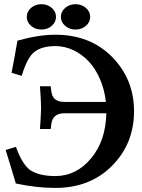

<svg xmlns="http://www.w3.org/2000/svg" viewBox="-20 -902 682 924"><path d="M491.7 -356.9H289.6Q232.4 -356.9 226.6 -302.7L224.1 -281.2H172.4Q177.7 -360.8 177.7 -383.8Q177.7 -407.2 172.4 -486.8H224.1L226.6 -465.3Q229.5 -438 244.6 -424.8Q259.8 -411.6 289.6 -411.6H489.7Q482.9 -471.2 460.9 -522Q439 -572.8 406.2 -607.2Q373.5 -641.6 332.3 -660.9Q291 -680.2 246.1 -680.2Q180.7 -680.2 144.5 -651.4Q110.8 -624.5 84.5 -537.1L35.6 -551.8Q46.4 -605 64 -706.5Q166 -734.9 246.1 -734.9Q412.1 -734.9 517.1 -630.4Q625 -522.5 625 -366.7Q625 -209 517.1 -102.1Q412.1 2.4 246.1 2.4Q155.3 2.4 56.2 -19Q51.8 -34.2 34.7 -90.6Q17.6 -147 7.3 -180.2L56.6 -195.3Q87.4 -109.9 126.5 -82.5Q170.9 -54.7 246.1 -54.7Q346.7 -54.7 417.7 -139.2Q488.8 -223.6 491.7 -356.9ZM129.4 -777.6Q108.9 -795.4 108.9 -820.8Q108.9 -846.2 129.4 -864Q149.9 -881.8 179.2 -881.8Q208.5 -881.8 229 -864Q249.5 -846.2 249.5 -820.8Q249.5 -795.4 229 -777.6Q208.5 -759.8 179.2 -759.8Q149.9 -759.8 129.4 -777.6ZM343.3 -881.8Q372.6 -881.8 393.3 -864Q414.1 -846.2 414.1 -820.8Q414.1 -795.4 393.3 -777.6Q372.6 -759.8 343.3 -759.8Q314.5 -759.8 293.7 -777.6Q272.9 -795.4 272.9 -820.8Q272.9 -846.2 293.7 -864Q314.5 -881.8 343.3 -881.8Z"/></svg>

Font: Flanker
Style: Bold
Weight: 700
Designer: Flanker
Foundry: Flanker
Version: Version 2.021